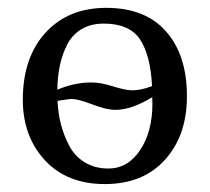

<svg xmlns="http://www.w3.org/2000/svg" viewBox="-20 -459 534 489"><path d="M367.7 -211.4Q314.9 -179.2 273.9 -179.2Q251.5 -179.2 215.1 -193.1Q178.7 -207 162.1 -207Q157.2 -207 126.5 -202.1Q127.9 -170.9 135 -143.1Q142.1 -115.2 156 -88.4Q169.9 -61.5 195.6 -45.7Q221.2 -29.8 255.9 -29.8Q305.7 -29.8 336.9 -76.7Q368.2 -123.5 368.2 -195.8Q368.2 -198.2 367.9 -203.6Q367.7 -209 367.7 -211.4ZM367.2 -239.7Q363.3 -318.8 336.4 -358.9Q309.6 -398.9 244.1 -398.9Q211.4 -398.9 187.7 -384.8Q164.1 -370.6 151.4 -345.9Q138.7 -321.3 132.6 -293Q126.5 -264.6 126 -230.5Q169.4 -249 212.9 -249Q236.3 -249 268.1 -239Q299.8 -229 317.9 -229Q338.9 -229 367.2 -239.7ZM38.1 -205.1Q38.1 -312 95.7 -375.5Q153.3 -439 251 -439Q350.1 -439 403.1 -378.7Q456.1 -318.4 456.1 -213.9Q456.1 -113.8 400.1 -52Q344.2 9.8 247.1 9.8Q150.4 9.8 94.2 -51Q38.1 -111.8 38.1 -205.1Z"/></svg>

Font: Linux Biolinum
Style: Regular
Weight: 400
Designer: Philipp H. Poll
Foundry: Philipp H. Poll
Version: Version 0.6.4